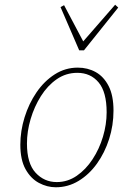

<svg xmlns="http://www.w3.org/2000/svg" viewBox="-20 -779 541 812"><path d="M216 13Q179 13 144.5 -5.5Q110 -24 88 -63.5Q66 -103 66 -167Q66 -225 84 -283Q102 -341 134.5 -388.5Q167 -436 211.5 -464.5Q256 -493 309 -493Q351 -493 385 -474Q419 -455 439.5 -415Q460 -375 460 -311Q460 -249 441.5 -191Q423 -133 390 -87Q357 -41 312.5 -14Q268 13 216 13ZM220 -9Q266 -9 304.5 -35.5Q343 -62 371.5 -105.5Q400 -149 415.5 -201Q431 -253 431 -304Q431 -390 397 -430.5Q363 -471 307 -471Q259 -471 220 -444Q181 -417 153 -372.5Q125 -328 109.5 -275.5Q94 -223 94 -172Q94 -88 130.5 -48.5Q167 -9 220 -9ZM251 -757 332 -604 467 -759 480 -747 335 -566H315L236 -749Z"/></svg>

Font: Source Serif 4 SmText ExtraLight
Style: Italic
Weight: 200
Italic angle: -12°
Designer: Frank Grießhammer
Foundry: Adobe
Version: Version 4.005;hotconv 1.1.0;makeotfexe 2.6.0